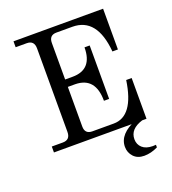

<svg xmlns="http://www.w3.org/2000/svg" viewBox="-165 -855 1065 1189"><g transform="rotate(-20 368.0 -260.5)"><path d="M671.4 0H61.5V-39.1H134.3Q183.6 -39.1 183.6 -90.8V-641.6Q183.6 -693.4 134.3 -693.4H61.5V-732.4H651.9V-463.9H615.7Q596.2 -692.4 434.6 -692.4H330.1Q281.2 -692.4 281.2 -641.6V-400.9H330.1Q461.9 -400.9 461.9 -546.9H496.1V-194.8H461.9Q461.9 -350.1 330.1 -352.1H281.2V-90.8Q281.2 -41.5 330.1 -41.5H470.7Q602.5 -41.5 635.3 -268.6H671.4ZM643.1 0Q557.6 26.4 557.6 93.8Q557.6 128.9 582 150.6Q606.4 172.4 650.4 172.4Q656.7 172.4 671.4 171.4V188.5Q626 210.9 581.1 210.9Q537.1 210.9 511.7 183.6Q486.3 156.2 486.3 118.2Q486.3 32.7 606 -14.6Z"/></g></svg>

Font: Munson
Style: Regular
Weight: 400
Designer: Paul James MIller
Foundry: High-Logic / Made with FontCreator
Version: Version 2.10;May 5, 2019;FontCreator 11.5.0.2430 64-bit